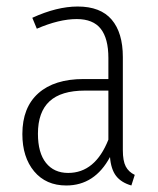

<svg xmlns="http://www.w3.org/2000/svg" viewBox="-20 -552 481 583"><path d="M353 -96.2Q353 -63.5 361.8 -46.6Q370.6 -29.8 389.2 -21L378.9 11.2Q348.1 2.4 332.5 -17.8Q316.9 -38.1 314 -75.2Q267.6 11.2 181.2 11.2Q119.6 11.2 83.7 -31.7Q47.9 -74.7 47.9 -145Q47.9 -225.6 96.4 -268.8Q145 -312 233.9 -312H309.1V-376Q309.1 -435.1 285.9 -464.6Q262.7 -494.1 212.9 -494.1Q159.7 -494.1 91.8 -464.8L78.1 -498Q152.8 -532.2 215.8 -532.2Q285.2 -532.2 319.1 -492.4Q353 -452.6 353 -378.9ZM187 -26.9Q269 -26.9 309.1 -127.9V-276.9H237.8Q165.5 -276.9 130.4 -244.4Q95.2 -211.9 95.2 -146Q95.2 -87.9 119.6 -57.4Q144 -26.9 187 -26.9Z"/></svg>

Font: Fira Sans Compressed ExtraLight
Style: Regular
Weight: 250
Width: 1
Designer: Carrois Corporate & Edenspiekermann AG
Foundry: Carrois Corporate GbR & Edenspiekermann AG
Version: Version 4.203;PS 004.203;hotconv 1.0.88;makeotf.lib2.5.64775